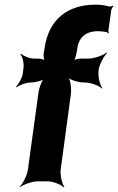

<svg xmlns="http://www.w3.org/2000/svg" viewBox="-20 -780 508 826"><path d="M402 -646C416 -645 428 -644 439 -642C442 -642 444 -638 445 -636L449 -639C448 -641 446 -644 446 -647L459 -739C460 -743 465 -751 468 -753L466 -756C463 -754 455 -751 450 -752C433 -757 413 -760 391 -760C270 -760 189 -695 172 -574L168 -551C166 -540 169 -521 174 -515L177 -518C172 -524 153 -528 142 -528H126C107 -528 80 -539 71 -549L68 -546C77 -536 84 -507 81 -488L78 -464C76 -446 60 -417 49 -407L51 -404C62 -414 93 -425 112 -425C130 -425 164 -433 175 -443L172 -446C161 -436 149 -404 146 -385L100 -50C97 -26 78 11 64 24L65 26C80 14 119 0 143 0H184C208 0 243 14 254 26L257 24C247 11 238 -26 241 -50L285 -375C288 -399 283 -439 272 -451L270 -449C280 -436 318 -425 342 -425H347C371 -425 407 -411 418 -399L420 -401C410 -414 401 -451 404 -475V-478C407 -502 427 -539 441 -552L439 -554C424 -542 385 -528 361 -528H329C318 -528 299 -524 292 -518L295 -515C302 -521 307 -540 309 -551L313 -574C320 -622 353 -646 402 -646Z"/></svg>

Font: Asimov
Style: EdgeIt
Weight: 500
Designer: Google
Version: Version 2.000980: 2014